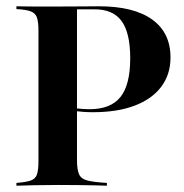

<svg xmlns="http://www.w3.org/2000/svg" viewBox="-20 -591 584 611"><path d="M32.3 0V-8.9Q62.9 -11.3 77.8 -16.5Q92.7 -21.8 97.6 -35.9Q102.4 -50 102.4 -78.2V-492.7Q102.4 -521 97.6 -535.1Q92.7 -549.2 77.8 -554.8Q62.9 -560.5 32.3 -562.1V-571Q41.1 -571 56 -570.6Q71 -570.2 94.8 -570.2Q118.5 -570.2 154.8 -570.2Q205.6 -570.2 240.7 -570.6Q275.8 -571 294.4 -571Q405.6 -571 464.1 -529Q522.6 -487.1 522.6 -408.1Q522.6 -354 493.1 -314.9Q463.7 -275.8 408.5 -254.8Q353.2 -233.9 275.8 -233.9Q258.9 -233.9 243.5 -235.1Q228.2 -236.3 214.9 -238.7Q201.6 -241.1 188.7 -243.5V-252.4Q205.6 -248.4 224.6 -246Q243.5 -243.5 265.3 -243.5Q332.3 -243.5 363.3 -282.3Q394.4 -321 394.4 -405.6Q394.4 -487.1 366.5 -524.6Q338.7 -562.1 279 -561.3H225V-81.5Q225 -51.6 231.5 -36.7Q237.9 -21.8 258.5 -16.5Q279 -11.3 320.2 -8.9V0Q305.6 -0.8 281.9 -1.2Q258.1 -1.6 228.6 -2Q199.2 -2.4 166.1 -2.4Q123.4 -2.4 90.3 -1.6Q57.3 -0.8 32.3 0Z"/></svg>

Font: Playfair 144pt
Style: Bold
Weight: 700
Version: Version 2.001;gftools[0.9.30]